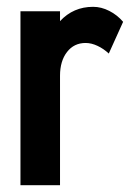

<svg xmlns="http://www.w3.org/2000/svg" viewBox="-20 -543 386 563"><path d="M341 -479 299 -386Q284 -400 266 -408.5Q248 -417 231 -417Q197 -417 176.5 -390.5Q156 -364 156 -321V0H40V-510H156V-481Q195 -523 253 -523Q277 -523 300.5 -511Q324 -499 341 -479Z"/></svg>

Font: Akshar Medium
Style: Regular
Weight: 500
Designer: Tall Chai
Foundry: Tall Chai
Version: Version 1.000